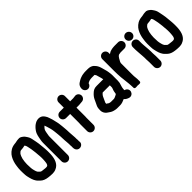

<svg xmlns="http://www.w3.org/2000/svg" viewBox="220 -2130 3711 3711"><g transform="rotate(-45 2075.0 -275.0)"><path d="M314 -732C313.4 -732 312.3 -732 311.5 -731.9C222.7 -723 167.8 -683.9 122.9 -632.2C85.5 -587.2 57.3 -518.4 43.6 -454.2C43.5 -454 43.4 -453.5 43.3 -453.1L35.3 -405C29.6 -367.9 25 -330.6 25 -286C25 -264.8 25.3 -245 26 -223.7C28.7 -185.2 27.3 -151.4 36.7 -113.2C50.9 -49.4 65.5 10.5 101.4 61.1C114.3 80.2 128.6 92 140.3 103.7L157.3 120.7C195.5 158.8 248.7 178.2 309.9 185.8C345.3 190.2 376.9 194 419.8 194C431.7 193.2 440 192.6 448.7 191.9C489 189.7 522.3 173.9 546.1 159.3C636.1 103.9 661 -13.5 661 -140V-185C661 -221.3 656.5 -259.3 653.9 -291.2L648.9 -341.2C645.6 -384.9 641.1 -423.9 632.5 -465C628.2 -486.6 625.7 -507.9 619.1 -531.6C614.5 -548.4 613.5 -566.9 605.6 -589.3C599.1 -607.7 592.3 -626.2 577.8 -646.9C562.4 -671.5 545 -698.6 514.1 -719.7C497.3 -731.1 467.6 -756.2 423.2 -748C378 -747.7 345.1 -732 314 -732ZM418.4 -574.6C422.9 -568 427.4 -560.8 434.5 -551C436.5 -546.7 439.2 -538.7 442.6 -529.1C446.1 -520.5 445.8 -508.8 451.9 -487.4C460.8 -451.4 467.5 -407.4 472.2 -365.1L477.1 -325.5L481.1 -275C483.3 -246.8 488 -213.9 488 -185V-140C488 -128.1 487.4 -117.1 486.1 -105.6C483.7 -80 482.4 -49.6 477.9 -32.7C468.1 1.7 460.6 14.8 434.7 20C428.6 20.1 421.5 20.4 414 21H400.2C379.2 18.9 350.3 16.8 331.5 13.4C316.6 10.7 298.6 9.4 290.7 5.9C280.7 0 272.6 -9.9 261.6 -19.7C244.7 -34.7 233.8 -46.6 227.9 -66.2C222.8 -83.5 219.6 -86.8 214.4 -111.3C208.1 -139 203.4 -153.6 201.9 -180.8C199.2 -212.2 198 -249.9 198 -285C198 -336.3 205.4 -375.4 213.5 -422.1C221 -455.3 238.8 -498.5 255.4 -521.1C273.9 -541.6 292 -559 318 -559C343.7 -559 367.7 -564.3 386.8 -567.3C397.6 -568.9 408.2 -573.2 418.4 -574.6Z M1050 10.8V53C1050 62.5 1050.7 70.2 1052.7 81.1C1052.4 84.7 1052 91.8 1052 97V112C1052 148.7 1062 181.5 1091.8 202.1C1155.1 245.8 1246.6 189.6 1225 111.3V97C1225 85.8 1227.4 65.6 1223 49V7C1223 6.7 1223 6.1 1223 5.7C1220.5 -40.7 1216.5 -75.8 1214 -119.4L1212 -154.7C1212 -167.5 1211.6 -181.6 1210.9 -192.6L1208.9 -222.7C1208.2 -234.1 1206.7 -244.1 1206 -259C1204.1 -306.8 1196.8 -342.8 1192.9 -385.7C1188.2 -423.1 1182.6 -448.1 1173.3 -483.9C1163.5 -527.8 1153.5 -571.9 1136.3 -614.2C1126.8 -639.5 1119.7 -662.3 1099.9 -688.1C1080.7 -714.2 1054.6 -742.3 1011.8 -750.5C964.9 -759.6 922.5 -746.8 892.5 -729.7C871.9 -717.6 861.6 -711.3 841.3 -694.1C814.5 -671.3 803.8 -654.1 785.4 -631.5C753.6 -590 740.5 -545.8 729.4 -490.4C723.1 -450.4 711 -410.5 711 -359V147C711 194.8 749.5 234 797.5 234C845.5 234 884 194.8 884 147V-359C884 -368.2 884.8 -376.5 886.6 -385.3C896.3 -438.9 902.5 -495.6 920.9 -524.8C938.4 -544.6 950.1 -562.9 966.2 -573.6C972.3 -557.8 978.6 -542.4 984 -522.9C999.8 -473.4 1015.2 -419.5 1021.1 -366.5C1024.9 -325 1031 -290.7 1033.1 -250.3C1036.3 -210.9 1039 -189.2 1039 -152C1039 -116.1 1043.5 -78.1 1046 -46C1046.2 -35 1048 -23.9 1048 -18C1048 -9 1049.3 -1 1050 10.8Z M1476 -698V-555H1364C1316.1 -555 1277 -515.4 1277 -468C1277 -420.1 1316.7 -382 1364 -382H1476V-142C1476 -135.3 1474 -122.6 1474 -110V84C1474 131.8 1512.5 171 1560.5 171C1608.5 171 1647 131.8 1647 84V-110C1647 -116.1 1649 -128.7 1649 -142V-382H1722C1738.1 -382 1752.9 -386 1767 -386C1779.2 -386 1788.5 -386.8 1802.4 -389.2L1813.3 -390.2C1836.9 -394.5 1856.7 -407.4 1870.1 -426.8C1913.5 -489.6 1859.1 -574 1784.7 -561.6L1773.5 -559.6C1759.4 -557 1740.9 -556.5 1729.4 -555H1649V-698C1649 -745.4 1609.7 -784 1562.5 -784C1515.3 -784 1476 -745.4 1476 -698Z M2547 -21C2547 -22.2 2547.2 -24.3 2548 -27.1C2553.9 -47.8 2555.5 -63 2562.2 -79.6C2575.9 -113 2583 -147.8 2583 -191V-304C2583 -307.4 2584 -312.7 2584 -317C2584 -352.6 2580.3 -390.3 2574.6 -424.3C2569.8 -450.7 2564.7 -485 2554.4 -511.9C2550.6 -521.9 2546.8 -541.2 2542 -557.9L2534 -586.2C2530.1 -598.5 2527.7 -607.6 2523.8 -616.2L2515.8 -634.2C2502.4 -663.7 2477.3 -696 2454.6 -716.7C2424.5 -742.7 2382.1 -756 2334 -756H2271C2260.1 -756 2247.2 -756.4 2235.5 -754.7C2202.1 -750 2170.8 -747.6 2138 -734.3C2122.2 -728.6 2105.6 -724.2 2086.2 -712.5L2072.8 -704.8C2060.5 -698.1 2040.7 -684.8 2030.1 -677.8C2001.4 -658.6 1978 -619.4 1978 -575V-566C1978 -519.4 2016.4 -479 2064 -479C2107.7 -479 2140.5 -510.9 2149.2 -549.3C2150.8 -550.4 2152.1 -551.1 2153.7 -551.9L2171.7 -561.9C2182.7 -567.4 2199.1 -574.6 2211 -576.3C2230.6 -579.9 2249 -583 2269 -583H2334C2337.9 -583 2341.8 -582.5 2345.1 -581.3C2352 -573.3 2356.5 -565 2364.2 -549.8C2373.6 -525.4 2378.4 -489.5 2391.1 -455.5L2395.6 -437.4C2398.3 -425.2 2400.7 -414.8 2402.7 -404H2221C2154.7 -404 2121.6 -381 2086.1 -348.4C2051.3 -316.6 2027.7 -287.2 2007.3 -243.5L1995.5 -217.8C1981.1 -189 1967.1 -156 1953.6 -129.2C1939.6 -101.1 1935 -59.2 1935 -21C1935 31.9 1958.3 70 1988.5 96.8C2005.9 111.8 2025.5 121.8 2036.4 130.5C2067 155 2106.4 170.4 2149.8 177.6L2166.7 180.6C2175 182.1 2184.7 183 2194 183H2275C2329.1 183 2370.8 163.5 2411.5 146C2434.6 175.1 2467.4 193.3 2505.1 204C2557.3 219.2 2600.9 183.1 2612 145C2627.3 92.5 2592 48.9 2552.8 37.9C2549.5 37 2547.3 36.5 2545 35.7C2544.3 34.6 2543.7 33.5 2543 31.9V13.7C2544.3 3.3 2547 -9.8 2547 -21ZM2109 -33C2109 -42 2110.2 -53.7 2111.2 -56.8C2111.8 -57.7 2112.5 -59 2113 -60.2C2124.5 -87 2140 -116.1 2152.9 -147L2162.6 -168.2C2174.5 -191.8 2179.9 -198.5 2201.8 -220.4C2205.1 -223.2 2210.8 -227.9 2214.6 -231H2410V-181.6L2408.3 -167.6C2406.9 -159.7 2404.8 -152.3 2401.2 -144.2C2386.1 -110.3 2379.3 -71.2 2373.8 -32L2358.3 -20.9C2349.4 -15.5 2344.2 -13.7 2335.5 -9.7C2312.9 0.7 2296.6 10 2275 10H2200C2197.5 10 2194.6 9.8 2192.2 9.4L2174.3 6.2C2165.5 5.5 2148.3 -1.1 2144.7 -4.7C2136.3 -13.1 2126 -18 2112.8 -25.5C2112 -26 2109.8 -27.3 2108.6 -28.1C2108.7 -29.3 2109 -31.3 2109 -33Z M2693 -3.6C2695.3 36.4 2700 73.4 2700 109V123C2700 169.4 2768.9 151 2786 151C2803.7 151 2873 169.4 2873 123V59C2873 24.1 2865 0.1 2865 -27.5C2864.3 -45.6 2864 -62 2864 -80V-383.7C2864.5 -387 2868.9 -399.5 2871.7 -410.7C2886.5 -435.3 2893.5 -448.2 2907.1 -475.3C2913.7 -486.9 2920.4 -493.5 2931.8 -508.9C2942.6 -516.6 2951.3 -523.7 2955.2 -525.6C2960.6 -528.3 2976.5 -529.4 2994.1 -532.3L3004.1 -534H3110C3157.8 -534 3197 -572.5 3197 -620.5C3197 -668.5 3157.8 -707 3110 -707H3015C3007.1 -707 3001.8 -706.8 2992.8 -706C2984.5 -705.9 2977.4 -705.3 2968.2 -703.7L2952.9 -701.8C2946.5 -701 2941.8 -699.6 2934.7 -698.8C2902.8 -693.9 2874.3 -682.3 2854 -667L2838 -655V-692C2838 -739.4 2798.7 -778 2751.5 -778C2704.3 -778 2665 -739.4 2665 -692V-372C2665 -310.5 2667.7 -248.5 2672.1 -191.6C2679.5 -129.9 2685.6 -66.7 2693 -3.6Z M3246 -440V-370C3246 -324.9 3254 -287.9 3254 -249.5C3255.9 -204 3262 -172.4 3262 -132V-84C3262 -73.5 3262.6 -64.1 3264 -54.2V-42C3264 -32.6 3264.6 -24.1 3266 -14.2V120C3266 167.2 3305.8 207 3353 207C3400.6 207 3439 166.6 3439 120V-3.1C3440 -18.7 3437 -34.1 3437 -42C3437 -57.2 3435 -73.1 3435 -84V-132C3435 -179.1 3429 -213.7 3427 -256.1C3425.4 -295.8 3419 -334.5 3419 -370V-440C3419 -487.4 3379.7 -526 3332.5 -526C3285.3 -526 3246 -487.4 3246 -440ZM3252 -643C3252 -593.8 3292.4 -554 3341.5 -554C3389 -554 3428 -591.8 3428 -640C3428 -689.2 3386.5 -729 3338.5 -729C3291 -729 3252 -691.2 3252 -643Z M3778 -732C3777.4 -732 3776.3 -732 3775.5 -731.9C3686.7 -723 3631.8 -683.9 3586.9 -632.2C3549.5 -587.2 3521.3 -518.4 3507.6 -454.2C3507.5 -454 3507.4 -453.5 3507.3 -453.1L3499.3 -405C3493.6 -367.9 3489 -330.6 3489 -286C3489 -264.8 3489.3 -245 3490 -223.7C3492.7 -185.2 3491.3 -151.4 3500.7 -113.2C3514.9 -49.4 3529.5 10.5 3565.4 61.1C3578.3 80.2 3592.6 92 3604.3 103.7L3621.3 120.7C3659.5 158.8 3712.7 178.2 3773.9 185.8C3809.3 190.2 3840.9 194 3883.8 194C3895.7 193.2 3904 192.6 3912.7 191.9C3953 189.7 3986.3 173.9 4010.1 159.3C4100.1 103.9 4125 -13.5 4125 -140V-185C4125 -221.3 4120.5 -259.3 4117.9 -291.2L4112.9 -341.2C4109.6 -384.9 4105.1 -423.9 4096.5 -465C4092.2 -486.6 4089.7 -507.9 4083.1 -531.6C4078.5 -548.4 4077.5 -566.9 4069.6 -589.3C4063.1 -607.7 4056.3 -626.2 4041.8 -646.9C4026.4 -671.5 4009 -698.6 3978.1 -719.7C3961.3 -731.1 3931.6 -756.2 3887.2 -748C3842 -747.7 3809.1 -732 3778 -732ZM3882.4 -574.6C3886.9 -568 3891.4 -560.8 3898.5 -551C3900.5 -546.7 3903.2 -538.7 3906.6 -529.1C3910.1 -520.5 3909.8 -508.8 3915.9 -487.4C3924.8 -451.4 3931.5 -407.4 3936.2 -365.1L3941.1 -325.5L3945.1 -275C3947.3 -246.8 3952 -213.9 3952 -185V-140C3952 -128.1 3951.4 -117.1 3950.1 -105.6C3947.7 -80 3946.4 -49.6 3941.9 -32.7C3932.1 1.7 3924.6 14.8 3898.7 20C3892.6 20.1 3885.5 20.4 3878 21H3864.2C3843.2 18.9 3814.3 16.8 3795.5 13.4C3780.6 10.7 3762.6 9.4 3754.7 5.9C3744.7 0 3736.6 -9.9 3725.6 -19.7C3708.7 -34.7 3697.8 -46.6 3691.9 -66.2C3686.8 -83.5 3683.6 -86.8 3678.4 -111.3C3672.1 -139 3667.4 -153.6 3665.9 -180.8C3663.2 -212.2 3662 -249.9 3662 -285C3662 -336.3 3669.4 -375.4 3677.5 -422.1C3685 -455.3 3702.8 -498.5 3719.4 -521.1C3737.9 -541.6 3756 -559 3782 -559C3807.7 -559 3831.7 -564.3 3850.8 -567.3C3861.6 -568.9 3872.2 -573.2 3882.4 -574.6Z"/></g></svg>

Font: Smoothie
Style: Bd
Weight: 700
Foundry: Cannot Into Space Fonts
Version: Version 0.8